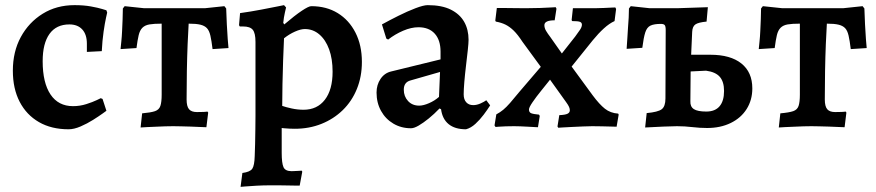

<svg xmlns="http://www.w3.org/2000/svg" viewBox="-20 -491 3408 747"><path d="M247 12Q180 12 131.5 -16Q83 -44 56.5 -95Q30 -146 30 -216Q30 -290 61 -347Q92 -404 146 -437.5Q200 -471 270 -471Q306 -471 333.5 -466Q361 -461 377.5 -456Q394 -451 394 -451L397 -442Q397 -442 392.5 -422Q388 -402 383 -367.5Q378 -333 376 -292L318 -289V-321Q318 -357 300 -376.5Q282 -396 250 -396Q199 -396 172.5 -359Q146 -322 146 -253Q146 -169 176.5 -123.5Q207 -78 264 -78Q291 -78 316 -86Q341 -94 356.5 -101.5Q372 -109 372 -109L379 -106L394 -60Q394 -60 379.5 -49.5Q365 -39 342 -24.5Q319 -10 293.5 1Q268 12 247 12Z M527 5 533 -50Q567 -53 583 -58.5Q599 -64 604 -79Q609 -94 609 -123V-399Q579 -399 561.5 -396Q544 -393 534 -383Q524 -373 519.5 -354Q515 -335 511 -304L449 -300Q450 -311 452 -329.5Q454 -348 455 -370.5Q456 -393 457 -416Q458 -439 458 -458L465 -467L541 -459H777L853 -467L860 -458Q861 -428 862.5 -396Q864 -364 866 -339Q868 -314 869 -304L807 -300Q803 -333 798.5 -352.5Q794 -372 785 -381.5Q776 -391 759.5 -395Q743 -399 714 -399Q712 -368 710 -319.5Q708 -271 707 -215Q706 -159 706 -104Q706 -77 715.5 -66Q725 -55 746 -55Q760 -55 771.5 -55.5Q783 -56 787 -57L790 -53L783 4Q774 4 757.5 3Q741 2 721.5 1.5Q702 1 684 0.5Q666 0 654 0Q641 0 623 0.5Q605 1 586.5 2Q568 3 552 3.5Q536 4 527 5Z M916 236 923 182Q953 178 961.5 165.5Q970 153 971 116Q972 98 972.5 69.5Q973 41 973.5 11Q974 -19 974 -41V-328Q974 -362 963.5 -375Q953 -388 926 -388H913L910 -393L914 -440Q957 -446 996 -453.5Q1035 -461 1060 -466Q1085 -471 1085 -471L1093 -462Q1093 -462 1088.5 -442.5Q1084 -423 1082 -402L1086 -396Q1127 -431 1154 -449Q1181 -467 1191 -467Q1250 -467 1294 -440Q1338 -413 1363 -364Q1388 -315 1388 -250Q1388 -193 1368.5 -145Q1349 -97 1313.5 -62.5Q1278 -28 1230.5 -9Q1183 10 1127 10Q1119 10 1106.5 9.5Q1094 9 1085 8Q1076 7 1076 7Q1076 30 1076 54.5Q1076 79 1076 103Q1076 144 1083 159.5Q1090 175 1115 175Q1125 175 1137 174Q1149 173 1154 173L1156 177L1146 231Q1138 231 1124.5 231Q1111 231 1095 230.5Q1079 230 1062.5 230Q1046 230 1033 230Q1005 230 978 231.5Q951 233 933.5 234.5Q916 236 916 236ZM1161 -64Q1214 -64 1244 -103Q1274 -142 1274 -212Q1274 -262 1260.5 -299Q1247 -336 1222.5 -357Q1198 -378 1166 -378Q1150 -378 1127.5 -368Q1105 -358 1085 -342Q1083 -302 1081.5 -256Q1080 -210 1079 -164Q1078 -118 1078 -79Q1092 -74 1115 -69Q1138 -64 1161 -64Z M1793 12Q1750 12 1725.5 -8Q1701 -28 1696 -66L1690 -69Q1669 -47 1648 -30Q1627 -13 1609 -2.5Q1591 8 1579 8Q1541 8 1510.5 -10Q1480 -28 1462.5 -59.5Q1445 -91 1445 -131Q1445 -161 1460.5 -184Q1476 -207 1502 -213L1694 -260V-290Q1694 -335 1671.5 -360Q1649 -385 1608 -385Q1580 -385 1548.5 -371.5Q1517 -358 1490 -337L1483 -341L1466 -396Q1495 -412 1530 -429.5Q1565 -447 1596.5 -459Q1628 -471 1644 -471Q1699 -471 1734 -453.5Q1769 -436 1786 -406Q1803 -376 1803 -336Q1803 -324 1800 -296Q1797 -268 1793 -235Q1789 -202 1786.5 -172Q1784 -142 1784 -124Q1784 -104 1794 -93Q1804 -82 1821 -82Q1835 -82 1849.5 -88.5Q1864 -95 1872 -101L1887 -81Q1877 -65 1862 -45Q1847 -25 1829.5 -9Q1812 7 1793 12ZM1611 -80Q1627 -80 1649 -89.5Q1671 -99 1688 -114L1692 -211L1577 -178Q1551 -171 1551 -142Q1551 -116 1567.5 -98Q1584 -80 1611 -80Z M2152 6 2149 1 2156 -43Q2179 -44 2188 -48.5Q2197 -53 2197 -62Q2197 -68 2194 -75Q2191 -82 2183 -93L2120 -181Q2105 -162 2085.5 -138Q2066 -114 2052 -93.5Q2038 -73 2038 -65Q2038 -54 2046.5 -50.5Q2055 -47 2077 -45L2080 -40L2073 4Q2073 4 2062 3.5Q2051 3 2035 2Q2019 1 2004 0.5Q1989 0 1980 0Q1965 0 1948 0.5Q1931 1 1919.5 2Q1908 3 1908 3L1904 -3L1911 -46Q1926 -54 1938 -64Q1950 -74 1964.5 -90.5Q1979 -107 2001 -134L2084 -231L2013 -328Q1994 -357 1978.5 -372Q1963 -387 1947 -395Q1931 -403 1909 -407L1907 -411L1913 -460Q1913 -460 1930.5 -460Q1948 -460 1974 -459.5Q2000 -459 2025 -459Q2056 -459 2082 -460Q2108 -461 2125 -462Q2142 -463 2142 -463L2145 -457L2138 -412Q2098 -412 2098 -393Q2098 -382 2104.5 -371Q2111 -360 2121 -347L2166 -283L2218 -349Q2229 -364 2236.5 -375Q2244 -386 2244 -395Q2244 -403 2236.5 -406Q2229 -409 2206 -409L2204 -413L2209 -459H2294Q2311 -459 2329.5 -460Q2348 -461 2361 -461.5Q2374 -462 2374 -462L2377 -456L2371 -409Q2351 -400 2329.5 -380.5Q2308 -361 2286 -334L2204 -232L2286 -120Q2312 -85 2333.5 -68Q2355 -51 2385 -49L2387 -45L2379 2Q2379 2 2362 1.5Q2345 1 2322.5 0.5Q2300 0 2284 0Q2270 0 2248 1Q2226 2 2204 3Q2182 4 2167 5Q2152 6 2152 6Z M2731 7Q2703 7 2673.5 3.5Q2644 0 2614 0Q2595 0 2561.5 1.5Q2528 3 2490 5L2496 -51Q2540 -55 2554.5 -66Q2569 -77 2569 -108L2570 -374Q2570 -389 2566 -393.5Q2562 -398 2551 -398Q2525 -398 2511 -391.5Q2497 -385 2490.5 -365Q2484 -345 2479 -305L2418 -301Q2420 -325 2421 -346Q2422 -367 2423.5 -386Q2425 -405 2426 -422.5Q2427 -440 2427 -458L2434 -467L2508 -459H2614L2734 -463L2729 -407Q2697 -404 2685.5 -396Q2674 -388 2673 -367L2669 -278H2744Q2822 -278 2864.5 -244Q2907 -210 2907 -147Q2907 -102 2885 -67Q2863 -32 2823 -12.5Q2783 7 2731 7ZM2728 -57Q2762 -57 2779.5 -77.5Q2797 -98 2797 -137Q2797 -173 2780.5 -192Q2764 -211 2727 -216L2667 -213L2666 -97Q2665 -76 2679.5 -66.5Q2694 -57 2728 -57Z M3010 5 3016 -50Q3050 -53 3066 -58.5Q3082 -64 3087 -79Q3092 -94 3092 -123V-399Q3062 -399 3044.5 -396Q3027 -393 3017 -383Q3007 -373 3002.5 -354Q2998 -335 2994 -304L2932 -300Q2933 -311 2935 -329.5Q2937 -348 2938 -370.5Q2939 -393 2940 -416Q2941 -439 2941 -458L2948 -467L3024 -459H3260L3336 -467L3343 -458Q3344 -428 3345.5 -396Q3347 -364 3349 -339Q3351 -314 3352 -304L3290 -300Q3286 -333 3281.5 -352.5Q3277 -372 3268 -381.5Q3259 -391 3242.5 -395Q3226 -399 3197 -399Q3195 -368 3193 -319.5Q3191 -271 3190 -215Q3189 -159 3189 -104Q3189 -77 3198.5 -66Q3208 -55 3229 -55Q3243 -55 3254.5 -55.5Q3266 -56 3270 -57L3273 -53L3266 4Q3257 4 3240.5 3Q3224 2 3204.5 1.5Q3185 1 3167 0.5Q3149 0 3137 0Q3124 0 3106 0.5Q3088 1 3069.5 2Q3051 3 3035 3.5Q3019 4 3010 5Z"/></svg>

Font: Alegreya SemiBold
Style: Regular
Weight: 600
Designer: Juan Pablo del Peral
Foundry: Huerta Tipografica
Version: Version 2.009